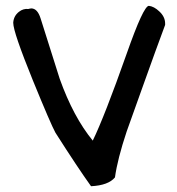

<svg xmlns="http://www.w3.org/2000/svg" viewBox="-20 -729 605 658"><path d="M545.9 -643.6Q516.6 -565.4 465.8 -422.9Q440.4 -350.6 414.1 -278.3Q382.8 -184.6 374 -121.1Q351.6 -93.8 292 -90.8Q247.1 -153.3 169.9 -274.4Q154.3 -302.7 92.8 -453.1Q25.4 -619.1 25.4 -650.4Q25.4 -651.4 25.4 -652.3Q27.3 -674.8 44.9 -688.5Q59.6 -700.2 77.1 -698.2Q77.1 -698.2 81.1 -699.2Q85 -700.2 86.9 -700.2Q108.4 -700.2 119.1 -666Q152.3 -562.5 184.6 -459Q231.4 -328.1 297.9 -247.1Q337.9 -329.1 414.1 -544.9Q471.7 -709 490.2 -709Q490.2 -709 490.2 -709Q507.8 -707 525.4 -690.4Q545.9 -671.9 545.9 -648.4Q545.9 -645.5 545.9 -643.6Z"/></svg>

Font: Lazy Dog
Style: Regular
Weight: 400
Version: July 2001 - Freeware